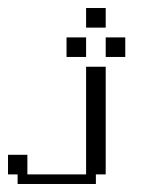

<svg xmlns="http://www.w3.org/2000/svg" viewBox="-20 -459 357 479"><path d="M23.9 0V-23.9H0V-72.8H48.3V-23.9H194.8V-292.5H243.7V-23.9H219.2V0ZM146 -316.9V-365.7H194.8V-316.9ZM243.7 -316.9V-365.7H292.5V-316.9ZM194.8 -390.1V-439H243.7V-390.1Z"/></svg>

Font: FS Mondwest Regular
Style: Regular
Weight: 400
Designer: NZWStudios2024
Foundry: https://fontstruct.com
Version: Version 1.0